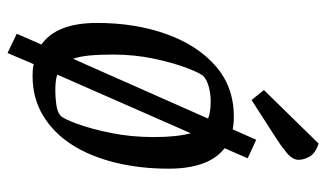

<svg xmlns="http://www.w3.org/2000/svg" viewBox="-194 -578 847 498"><g transform="rotate(90 229.0 -329.5)"><path d="M118 74 68 50 96 -14Q40 -53 40 -158Q40 -258 69 -338.5Q98 -419 152 -466Q206 -513 283 -513Q301 -513 316 -510L343 -571L391 -549L365 -489Q392 -468 405 -431.5Q418 -395 418 -344Q418 -269 402 -204.5Q386 -140 355.5 -92.5Q325 -45 280 -18Q235 9 178 9Q170 9 162 8.5Q154 8 147 6ZM133 -96 288 -446Q279 -450 267.5 -451.5Q256 -453 243 -453Q226 -453 207.5 -448.5Q189 -444 179 -435Q171 -428 157.5 -393Q144 -358 133 -307Q122 -256 122 -199Q122 -164 124.5 -138.5Q127 -113 133 -96ZM216 -50Q232 -50 251.5 -52.5Q271 -55 281 -64Q289 -72 302 -107.5Q315 -143 325.5 -195Q336 -247 336 -304Q336 -336 333.5 -360Q331 -384 326 -401L174 -55Q183 -52 193 -51Q203 -50 216 -50ZM240 -559 214 -591 353 -733Q379 -724 387 -709Q395 -694 395 -681Q395 -665 376 -649.5Q357 -634 341 -624Z"/></g></svg>

Font: Faustina VF Beta
Style: Italic
Weight: 400
Italic angle: -8°
Designer: Alfonso Garcia
Foundry: Omnibus-Type
Version: Version 1.006